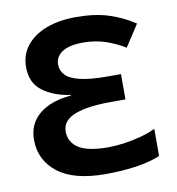

<svg xmlns="http://www.w3.org/2000/svg" viewBox="-82 -798 812 882"><g transform="rotate(-10 324.0 -357.0)"><path d="M331 -724Q418 -724 482 -703.5Q546 -683 602 -646L536 -545Q494 -571 446 -587Q398 -603 342 -603Q278 -603 245 -581.5Q212 -560 212 -523Q212 -495 231.5 -474Q251 -453 298 -441.5Q345 -430 429 -430H489V-312H422Q310 -312 251.5 -288.5Q193 -265 193 -214Q193 -164 236 -136.5Q279 -109 373 -109Q407 -109 447 -114.5Q487 -120 526 -130.5Q565 -141 596 -156V-29Q550 -10 485.5 0Q421 10 340 10Q192 10 117.5 -48.5Q43 -107 43 -202Q43 -276 96.5 -320.5Q150 -365 245 -373V-376Q167 -387 116 -425Q65 -463 65 -537Q65 -594 98 -636Q131 -678 190.5 -701Q250 -724 331 -724Z"/></g></svg>

Font: Noto IKEA Simplified Chinese
Style: Bold
Weight: 700
Designer: Monotype Design Team
Foundry: Monotype Imaging Inc.
Version: Version 1.100